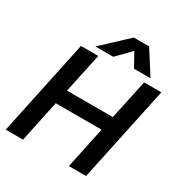

<svg xmlns="http://www.w3.org/2000/svg" viewBox="-206 -1066 1158 1219"><g transform="rotate(30 373.5 -456.5)"><path d="M422 -913H534L643 -742H522L467 -841L370 -742H239ZM158 -699H285L223 -409H559L621 -699H747L599 0H473L537 -304H201L137 0H10Z"/></g></svg>

Font: Prompt Medium
Style: Italic
Weight: 500
Italic angle: -12°
Designer: Katatrad Team
Foundry: CadsonDemak
Version: Version 1.001